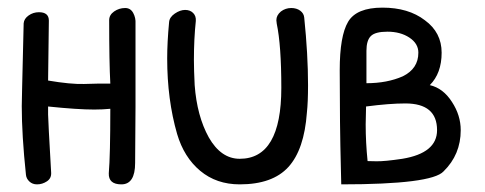

<svg xmlns="http://www.w3.org/2000/svg" viewBox="-20 -483 1270 503"><path d="M308 -462Q292 -462 279 -453Q266 -444 266 -430Q266 -320 269 -264H238Q235 -264 200 -263Q165 -262 106 -272L108 -429Q108 -451 82 -451Q67 -451 55 -442.5Q43 -434 42 -422L38 -255L37 -205Q37 -129 48 -25Q49 -15 57 -7.5Q65 0 77 0Q91 0 103 -8Q115 -16 114 -31Q106 -170 106 -183V-204Q183 -196 227 -196Q249 -196 269 -198Q269 -76 265 -29Q264 0 298 0Q334 0 334 -56L335 -204V-421Q336 -436 329 -449Q322 -462 308 -462Z M717 -253Q717 -67 608 -67Q559 -67 527 -123Q496 -179 490 -260Q488 -300 488 -326Q488 -381 493 -428Q494 -441 486 -449Q478 -457 465 -457Q452 -457 438 -447.5Q424 -438 423 -425Q418 -372 418 -330Q418 -222 444 -132Q462 -71 504.5 -35.5Q547 0 608 0Q694 0 735.5 -45.5Q777 -91 784 -188Q787 -215 787 -260Q787 -340 777 -437Q776 -448 766.5 -455Q757 -462 743 -462Q728 -462 716 -453Q704 -443 704 -430L705 -421Q717 -364 717 -253Z M1137 -345Q1137 -398 1093 -430Q1050 -463 982 -463Q914 -463 892 -426Q870 -389 870 -299Q870 -157 873 -43L874 0Q1111 0 1142 -34Q1187 -78 1187 -142Q1187 -181 1164 -216Q1141 -252 1106 -260Q1137 -291 1137 -345ZM995 -400Q1029 -400 1052.5 -384.5Q1076 -369 1076 -345Q1076 -303 1035 -283Q994 -265 940 -265V-350Q940 -377 951.5 -388.5Q963 -400 995 -400ZM1125 -142Q1125 -82 1034 -67Q987 -60 966 -60.5Q945 -61 943 -61Q938 -110 938 -157L939 -204Q1000 -212 1042 -212Q1125 -212 1125 -142Z"/></svg>

Font: Patrick Hand SC
Style: Regular
Weight: 400
Designer: Patrick Wagesreiter
Foundry: Patrick Wagesreiter
Version: Version 2.001; ttfautohint (v1.8.2)